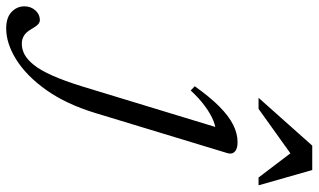

<svg xmlns="http://www.w3.org/2000/svg" viewBox="-431 -507 980 590"><g transform="rotate(90 59.0 -212.0)"><path d="M111 -14Q84 74.5 40.8 135.5Q-2.5 196.5 -52.5 227.8Q-102.5 259 -148.5 259Q-182 259 -199.2 242.5Q-216.5 226 -216.5 203Q-216.5 183 -204 169.2Q-191.5 155.5 -174.5 155.5Q-167 155.5 -160.8 161.5Q-154.5 167.5 -146 182.5Q-137.5 197.5 -126.5 204.2Q-115.5 211 -102 211Q-85 211 -69 202.8Q-53 194.5 -36.5 174Q-20 153.5 -3.8 117Q12.5 80.5 30 24L158 -396.5L171.5 -385Q156 -386 135.2 -377.8Q114.5 -369.5 90.8 -352.2Q67 -335 42 -308L29 -320.5Q62.5 -367.5 91.5 -396.2Q120.5 -425 147.5 -438.5Q174.5 -452 200.5 -452Q215 -452 223.2 -448Q231.5 -444 234.5 -437Q237.5 -430 234 -419ZM64.5 -516.5 211.5 -681.5H286.5L333.5 -516.5H309.5L229 -622.5H246.5L98.5 -516.5Z"/></g></svg>

Font: Newsreader 28pt
Style: Italic
Weight: 400
Italic angle: -17°
Version: Version 1.003